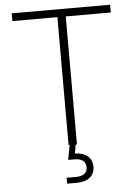

<svg xmlns="http://www.w3.org/2000/svg" viewBox="-61 -774 731 1025"><g transform="rotate(-5 304.5 -262.0)"><path d="M41 -686V-727.5H568.4V-686H327.1V0H282.2V-686ZM256.8 204.1V172.4H307.6Q336.9 172.4 352.3 160.2Q367.7 147.9 367.7 125.5Q367.7 103 352.3 90.6Q336.9 78.1 305.7 78.1H272.9L291 -13.7H320.3V0L312 47.4Q356 48.8 380.1 69.3Q404.3 89.8 404.3 125.5Q404.3 163.1 378.7 183.6Q353 204.1 307.6 204.1Z"/></g></svg>

Font: Inter 24pt ExtraLight
Style: Regular
Weight: 250
Designer: Rasmus Andersson
Foundry: rsms
Version: Version 4.001;git-66647c0bb